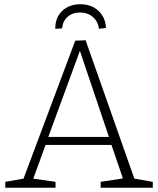

<svg xmlns="http://www.w3.org/2000/svg" viewBox="-20 -886 746 906"><path d="M242 -28V0H5V-28L91 -43L335 -694L384 -696L614 -43L701 -28V0H455V-28L560 -44L506 -202H195L137 -43ZM208 -240H494L357 -646ZM359 -866Q412 -866 445 -834.5Q478 -803 480 -754L447 -750Q443 -784 418.5 -805.5Q394 -827 358 -827Q322 -827 299 -806.5Q276 -786 273 -752L241 -750Q240 -802 273 -834Q306 -866 359 -866Z"/></svg>

Font: Bitter Light
Style: Regular
Weight: 300
Designer: Sol Matas, and Bitter project Authors
Foundry: Sol Matas
Version: Version 2.001